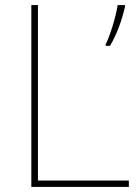

<svg xmlns="http://www.w3.org/2000/svg" viewBox="-20 -734 546 754"><path d="M103 0H486V-25H129V-714H103ZM471 -708V-714H442C436 -671 411 -590 395 -560V-554H412C440 -601 459 -656 471 -708Z"/></svg>

Font: Noto Sans Lao Thin
Style: Regular
Weight: 100
Designer: Monotype Design Team
Foundry: Monotype Imaging Inc.
Version: Version 2.003